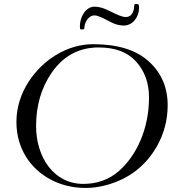

<svg xmlns="http://www.w3.org/2000/svg" viewBox="-20 -927 847 947"><path d="M374 -797C374 -787 375.3 -782 378 -782H388C393.3 -782 396 -784 396 -788C396 -816.4 417.2 -851 445 -851C453.7 -851 464 -848.3 476 -843C488 -837.7 504.8 -829.3 526.5 -818C548.2 -806.7 569.5 -801 590.5 -801C634.9 -801 666 -843.2 666 -889C666 -901 663.7 -907 659 -907H650C644.7 -907 642 -904.7 642 -900C642 -872 630.2 -843 601 -843C591.7 -843 580.5 -845.7 567.5 -851C554.5 -856.3 536.2 -864.8 512.5 -876.5C488.8 -888.2 466.7 -894 446 -894C401.8 -894 374 -842.8 374 -797ZM158 -305C158 -407 184 -495.3 236 -570C293.3 -652 370.3 -693 467 -693C548.3 -693 610 -669.5 652 -622.5C694 -575.5 715 -516.8 715 -446.5C715 -291.5 653.4 -159.6 566.5 -83.5C518.2 -41.2 459.7 -20 391 -20C244.4 -20 158 -152.7 158 -305ZM508 -15C615.3 -45 696.7 -107.3 752 -202C788.7 -266 807 -334.7 807 -408C807 -496 775.8 -568.2 713.5 -624.5C651.2 -680.8 560 -709 440 -709C376 -709 314.3 -691 255 -655C155.6 -594.7 61 -473.3 61 -326C61 -189.6 134.6 -92.8 227 -43C274.6 -17.3 331.2 0 403 0C437.7 0 472.7 -5 508 -15Z"/></svg>

Font: fbb
Style: Italic
Weight: 400
Italic angle: -12°
Designer: David J. Perry, Michael Sharpe
Version: Version 0.991